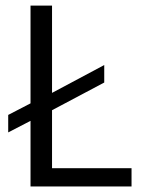

<svg xmlns="http://www.w3.org/2000/svg" viewBox="-20 -677 521 697"><path d="M90.8 0V-238.3L9.8 -196.3V-259.8L90.8 -301.8V-656.7H168.9V-339.8L358.4 -440.9V-377.4L168.9 -276.9V-66.4H457.5V0Z"/></svg>

Font: Varta Light
Style: Regular
Weight: 400
Version: Version 1.004